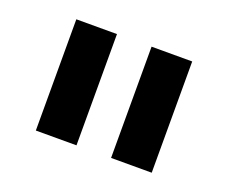

<svg xmlns="http://www.w3.org/2000/svg" viewBox="-65 -837 601 506"><g transform="rotate(20 235.5 -584.0)"><path d="M73 -428V-740H187V-428ZM284 -428V-740H398V-428Z"/></g></svg>

Font: IBM Plex Sans Hebrew SmBld
Style: Regular
Weight: 600
Designer: Mike Abbink, Paul van der Laan, Pieter van Rosmalen, Yanek Iontef
Foundry: Bold Monday
Version: Version 1.3